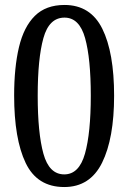

<svg xmlns="http://www.w3.org/2000/svg" viewBox="-20 -744 517 774"><path d="M239 10Q130 10 83.5 -87Q37 -184 37 -359Q37 -472 56.5 -554Q76 -636 120.5 -680Q165 -724 240 -724Q345 -724 392.5 -628Q440 -532 440 -358Q440 -186 391.5 -88Q343 10 239 10ZM239 -41Q299 -41 322.5 -124.5Q346 -208 346 -358Q346 -508 323 -590.5Q300 -673 240 -673Q178 -673 155 -590.5Q132 -508 132 -358Q132 -208 155 -124.5Q178 -41 239 -41Z"/></svg>

Font: Noto Serif Thai Condensed
Style: Regular
Weight: 400
Width: 3
Designer: Monotype Design Team
Foundry: Monotype Imaging Inc.
Version: Version 2.002; ttfautohint (v1.8.4.7-5d5b)